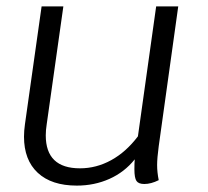

<svg xmlns="http://www.w3.org/2000/svg" viewBox="-20 -570 650 600"><path d="M476 -113Q471 -76 471 -54Q471 -32 476 -7Q452 5 431 5Q413 5 406.5 -4.5Q400 -14 400 -41Q400 -60 401 -72Q369 -32 322 -11Q275 10 220 10Q141 10 98 -30Q55 -70 55 -143Q55 -161 58 -182L110 -550H178L126 -182Q123 -163 123 -147Q123 -44 230 -44Q281 -44 327.5 -69.5Q374 -95 411 -144L468 -550H537Z"/></svg>

Font: Krub
Style: Italic
Weight: 400
Italic angle: -8°
Designer: Ekaluck Peanpanawate
Foundry: Cadson Demak Co.,Ltd.
Version: Version 1.000; ttfautohint (v1.6)